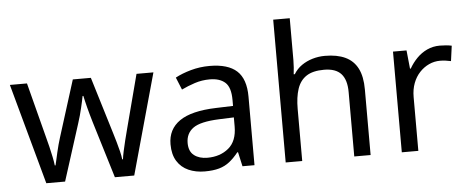

<svg xmlns="http://www.w3.org/2000/svg" viewBox="-51 -884 2479 1018"><g transform="rotate(-5 1189.0 -375.0)"><path d="M431 -303Q425 -324 419 -344.5Q413 -365 408.5 -383.5Q404 -402 400 -418Q396 -434 394 -445H390Q388 -434 384.5 -418Q381 -402 376.5 -383Q372 -364 366.5 -343.5Q361 -323 354 -302L258 -1H158L11 -537H102L176 -251Q184 -222 191 -192.5Q198 -163 203.5 -136.5Q209 -110 211 -91H215Q218 -103 222 -121Q226 -139 230.5 -159Q235 -179 240.5 -199Q246 -219 251 -235L346 -537H442L534 -235Q541 -212 548.5 -186Q556 -160 562 -135.5Q568 -111 570 -92H574Q576 -109 581.5 -134.5Q587 -160 594.5 -190.5Q602 -221 610 -251L685 -537H775L626 -1H523Z M1074 -545Q1172 -545 1219 -502Q1266 -459 1266 -365V0H1202L1185 -76H1181Q1158 -47 1133.5 -27.5Q1109 -8 1077.5 1Q1046 10 1001 10Q953 10 914.5 -7Q876 -24 854 -59.5Q832 -95 832 -149Q832 -229 895 -272.5Q958 -316 1089 -320L1180 -323V-355Q1180 -422 1151 -448Q1122 -474 1069 -474Q1027 -474 989 -461.5Q951 -449 918 -433L891 -499Q926 -518 974 -531.5Q1022 -545 1074 -545ZM1100 -259Q1000 -255 961.5 -227Q923 -199 923 -148Q923 -103 950.5 -82Q978 -61 1021 -61Q1089 -61 1134 -98.5Q1179 -136 1179 -214V-262Z M1520 -537Q1520 -518 1518.5 -498Q1517 -478 1515 -462H1521Q1538 -490 1564 -508Q1590 -526 1622 -535.5Q1654 -545 1688 -545Q1753 -545 1796.5 -524.5Q1840 -504 1862 -461Q1884 -418 1884 -349V0H1797V-343Q1797 -408 1768 -440Q1739 -472 1677 -472Q1617 -472 1583 -449.5Q1549 -427 1534.5 -383.5Q1520 -340 1520 -277V0H1432V-760H1520Z M2300 -546Q2315 -546 2332.5 -544.5Q2350 -543 2363 -540L2352 -459Q2339 -462 2323.5 -464Q2308 -466 2294 -466Q2263 -466 2235 -453Q2207 -440 2185 -416.5Q2163 -393 2150.5 -360Q2138 -327 2138 -286V0H2050V-536H2122L2132 -438H2136Q2153 -468 2177 -492.5Q2201 -517 2232 -531.5Q2263 -546 2300 -546Z"/></g></svg>

Font: ukannada85
Style: Book
Weight: 400
Designer: Jelle Bosma - Monotype Design Team
Foundry: Monotype Imaging Inc.
Version: Version 2.003